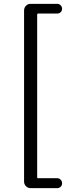

<svg xmlns="http://www.w3.org/2000/svg" viewBox="-20 -810 378 1001"><path d="M139.6 170.9Q125 170.9 115.2 160.6Q105.5 150.4 105.5 136.7V-754.9Q105.5 -769.5 115.2 -779.8Q125 -790 139.6 -790H278.3Q289.1 -790 296.4 -782.2Q303.7 -774.4 303.7 -764.2Q303.7 -753.9 296.4 -746.6Q289.1 -739.3 278.3 -739.3H178.7Q173.8 -739.3 173.8 -734.4V115.2Q173.8 119.1 178.7 119.1H278.3Q289.1 119.1 296.4 127Q303.7 134.8 303.7 145.5Q303.7 156.2 296.4 163.6Q289.1 170.9 278.3 170.9Z"/></svg>

Font: Gen Jyuu GothicL Regular
Style: Regular
Weight: 400
Designer: [Source Han Sans]
Ryoko NISHIZUKA  (kana & ideographs); Paul D. Hunt (Latin, Greek & Cyrillic); Wenlong ZHANG  (bopomofo
Version: Version 1.002.20150607